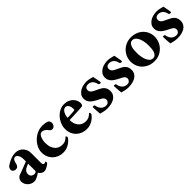

<svg xmlns="http://www.w3.org/2000/svg" viewBox="266 -1512 2584 2584"><g transform="rotate(-45 1558.0 -220.0)"><path d="M227 -62Q246 -62 257 -70Q268 -78 268 -83V-223Q253 -215 235 -208Q217 -201 202 -191Q181 -177 173 -159Q165 -141 166 -124Q167 -92 187 -77Q207 -62 227 -62ZM162 8Q134 8 109.5 -3Q85 -14 68 -31Q51 -48 41 -70Q31 -92 31 -114Q31 -143 47 -165.5Q63 -188 83 -194Q97 -199 120.5 -207.5Q144 -216 170.5 -226.5Q197 -237 223 -247Q249 -257 268 -264V-311Q268 -330 263.5 -348Q259 -366 251.5 -380Q244 -394 233 -402.5Q222 -411 209 -411Q195 -411 185.5 -404Q176 -397 169.5 -385.5Q163 -374 159 -359Q155 -344 151 -327Q147 -310 134 -296.5Q121 -283 95 -283Q75 -283 59 -296.5Q43 -310 43 -331Q43 -341 47 -351Q51 -361 57 -372Q62 -377 80 -389.5Q98 -402 124.5 -415.5Q151 -429 183 -439Q215 -449 248 -449Q279 -449 306.5 -438Q334 -427 354 -406.5Q374 -386 386 -358Q398 -330 398 -296V-109Q398 -89 405 -78.5Q412 -68 422 -68Q433 -68 440.5 -72Q448 -76 451 -78Q454 -76 456 -71Q458 -66 458 -61Q458 -53 454 -46Q449 -41 438 -32.5Q427 -24 413 -15.5Q399 -7 383 -0.5Q367 6 351 6Q326 6 304 -10Q282 -26 275 -44Q272 -41 259 -32.5Q246 -24 229 -15Q212 -6 194 1Q176 8 162 8Z M884 -382Q884 -360 868.5 -339.5Q853 -319 826 -319Q806 -319 792 -335Q778 -351 766 -365Q753 -379 735 -387.5Q717 -396 698 -396Q682 -396 669 -383Q656 -370 647 -350Q638 -330 633 -305.5Q628 -281 628 -258Q628 -206 641.5 -170.5Q655 -135 676 -114Q697 -93 722.5 -84Q748 -75 772 -75Q816 -75 841.5 -91.5Q867 -108 884 -125Q889 -123 892.5 -117Q896 -111 896 -106Q896 -93 893 -88Q886 -78 870.5 -61.5Q855 -45 831.5 -29Q808 -13 778 -2Q748 9 712 9Q670 9 632 -5Q594 -19 565 -46Q536 -73 519 -112Q502 -151 502 -200Q502 -246 523.5 -290.5Q545 -335 581 -370.5Q617 -406 664 -427.5Q711 -449 763 -449Q805 -449 830.5 -442Q856 -435 864 -430Q871 -422 877.5 -412Q884 -402 884 -382Z M1161 -406Q1139 -406 1123.5 -391.5Q1108 -377 1098.5 -357Q1089 -337 1084.5 -316Q1080 -295 1080 -282Q1083 -282 1100.5 -282.5Q1118 -283 1139 -284.5Q1160 -286 1180 -287.5Q1200 -289 1209 -290Q1218 -291 1220 -296Q1222 -301 1222 -306Q1222 -323 1219 -341Q1216 -359 1208.5 -373.5Q1201 -388 1189.5 -397Q1178 -406 1161 -406ZM1171 -447Q1220 -447 1253.5 -431.5Q1287 -416 1307.5 -393Q1328 -370 1337 -344Q1346 -318 1346 -296Q1346 -279 1338 -267Q1330 -255 1319 -254Q1294 -252 1263.5 -250Q1233 -248 1201.5 -246.5Q1170 -245 1138.5 -244Q1107 -243 1079 -242Q1079 -190 1094.5 -157Q1110 -124 1132 -106Q1154 -88 1178 -81.5Q1202 -75 1219 -75Q1263 -75 1288.5 -91.5Q1314 -108 1331 -125Q1336 -123 1339.5 -117Q1343 -111 1343 -106Q1343 -93 1340 -88Q1333 -78 1317.5 -61.5Q1302 -45 1278.5 -29Q1255 -13 1225 -2Q1195 9 1159 9Q1117 9 1079 -5Q1041 -19 1012 -46Q983 -73 966 -112Q949 -151 949 -200Q949 -247 967.5 -291.5Q986 -336 1017 -370.5Q1048 -405 1088 -426Q1128 -447 1171 -447Z M1600 -449Q1635 -449 1661 -441.5Q1687 -434 1712 -429Q1715 -416 1718.5 -397.5Q1722 -379 1725.5 -361Q1729 -343 1731 -327.5Q1733 -312 1733 -306Q1733 -303 1726.5 -301Q1720 -299 1715 -299Q1709 -299 1704.5 -301.5Q1700 -304 1695 -307Q1691 -324 1684 -342Q1677 -360 1665 -374.5Q1653 -389 1634.5 -398.5Q1616 -408 1590 -408Q1565 -408 1549 -394.5Q1533 -381 1533 -354Q1533 -335 1543 -321.5Q1553 -308 1568 -298.5Q1583 -289 1601 -281Q1619 -273 1635 -265Q1655 -255 1674 -245Q1693 -235 1708.5 -220Q1724 -205 1733.5 -183.5Q1743 -162 1743 -130Q1743 -93 1727 -66.5Q1711 -40 1683.5 -23.5Q1656 -7 1620.5 0.5Q1585 8 1546 8Q1513 8 1480.5 0Q1448 -8 1429 -13Q1428 -22 1426.5 -41.5Q1425 -61 1423.5 -82.5Q1422 -104 1421.5 -121.5Q1421 -139 1421 -143Q1421 -148 1426.5 -149Q1432 -150 1436 -150Q1441 -150 1448.5 -147.5Q1456 -145 1458 -140Q1463 -107 1475 -86Q1487 -65 1502 -53Q1517 -41 1534 -36.5Q1551 -32 1566 -32Q1592 -32 1607.5 -48.5Q1623 -65 1623 -86Q1623 -105 1613.5 -117.5Q1604 -130 1589 -139.5Q1574 -149 1556 -157Q1538 -165 1520 -175Q1498 -187 1479 -200Q1460 -213 1445.5 -229Q1431 -245 1422.5 -265Q1414 -285 1414 -310Q1414 -348 1432 -374Q1450 -400 1477.5 -417Q1505 -434 1537.5 -441.5Q1570 -449 1600 -449Z M2003 -449Q2038 -449 2064 -441.5Q2090 -434 2115 -429Q2118 -416 2121.5 -397.5Q2125 -379 2128.5 -361Q2132 -343 2134 -327.5Q2136 -312 2136 -306Q2136 -303 2129.5 -301Q2123 -299 2118 -299Q2112 -299 2107.5 -301.5Q2103 -304 2098 -307Q2094 -324 2087 -342Q2080 -360 2068 -374.5Q2056 -389 2037.5 -398.5Q2019 -408 1993 -408Q1968 -408 1952 -394.5Q1936 -381 1936 -354Q1936 -335 1946 -321.5Q1956 -308 1971 -298.5Q1986 -289 2004 -281Q2022 -273 2038 -265Q2058 -255 2077 -245Q2096 -235 2111.5 -220Q2127 -205 2136.5 -183.5Q2146 -162 2146 -130Q2146 -93 2130 -66.5Q2114 -40 2086.5 -23.5Q2059 -7 2023.5 0.5Q1988 8 1949 8Q1916 8 1883.5 0Q1851 -8 1832 -13Q1831 -22 1829.5 -41.5Q1828 -61 1826.5 -82.5Q1825 -104 1824.5 -121.5Q1824 -139 1824 -143Q1824 -148 1829.5 -149Q1835 -150 1839 -150Q1844 -150 1851.5 -147.5Q1859 -145 1861 -140Q1866 -107 1878 -86Q1890 -65 1905 -53Q1920 -41 1937 -36.5Q1954 -32 1969 -32Q1995 -32 2010.5 -48.5Q2026 -65 2026 -86Q2026 -105 2016.5 -117.5Q2007 -130 1992 -139.5Q1977 -149 1959 -157Q1941 -165 1923 -175Q1901 -187 1882 -200Q1863 -213 1848.5 -229Q1834 -245 1825.5 -265Q1817 -285 1817 -310Q1817 -348 1835 -374Q1853 -400 1880.5 -417Q1908 -434 1940.5 -441.5Q1973 -449 2003 -449Z M2436 -406Q2409 -406 2393 -390Q2377 -374 2368.5 -349Q2360 -324 2358 -294Q2356 -264 2356 -237Q2356 -204 2362 -168.5Q2368 -133 2380.5 -103Q2393 -73 2413 -54Q2433 -35 2460 -35Q2487 -35 2503 -51Q2519 -67 2527.5 -91.5Q2536 -116 2538 -145.5Q2540 -175 2540 -202Q2540 -235 2534 -271Q2528 -307 2515.5 -337Q2503 -367 2483 -386.5Q2463 -406 2436 -406ZM2447 -447Q2499 -447 2542 -430Q2585 -413 2616 -383.5Q2647 -354 2664.5 -313.5Q2682 -273 2682 -225Q2682 -178 2664 -135.5Q2646 -93 2615 -61.5Q2584 -30 2541.5 -11.5Q2499 7 2449 7Q2397 7 2353.5 -10.5Q2310 -28 2279 -58Q2248 -88 2231 -129Q2214 -170 2214 -217Q2214 -264 2232 -306Q2250 -348 2281.5 -379.5Q2313 -411 2355.5 -429Q2398 -447 2447 -447Z M2937 -449Q2972 -449 2998 -441.5Q3024 -434 3049 -429Q3052 -416 3055.5 -397.5Q3059 -379 3062.5 -361Q3066 -343 3068 -327.5Q3070 -312 3070 -306Q3070 -303 3063.5 -301Q3057 -299 3052 -299Q3046 -299 3041.5 -301.5Q3037 -304 3032 -307Q3028 -324 3021 -342Q3014 -360 3002 -374.5Q2990 -389 2971.5 -398.5Q2953 -408 2927 -408Q2902 -408 2886 -394.5Q2870 -381 2870 -354Q2870 -335 2880 -321.5Q2890 -308 2905 -298.5Q2920 -289 2938 -281Q2956 -273 2972 -265Q2992 -255 3011 -245Q3030 -235 3045.5 -220Q3061 -205 3070.5 -183.5Q3080 -162 3080 -130Q3080 -93 3064 -66.5Q3048 -40 3020.5 -23.5Q2993 -7 2957.5 0.5Q2922 8 2883 8Q2850 8 2817.5 0Q2785 -8 2766 -13Q2765 -22 2763.5 -41.5Q2762 -61 2760.5 -82.5Q2759 -104 2758.5 -121.5Q2758 -139 2758 -143Q2758 -148 2763.5 -149Q2769 -150 2773 -150Q2778 -150 2785.5 -147.5Q2793 -145 2795 -140Q2800 -107 2812 -86Q2824 -65 2839 -53Q2854 -41 2871 -36.5Q2888 -32 2903 -32Q2929 -32 2944.5 -48.5Q2960 -65 2960 -86Q2960 -105 2950.5 -117.5Q2941 -130 2926 -139.5Q2911 -149 2893 -157Q2875 -165 2857 -175Q2835 -187 2816 -200Q2797 -213 2782.5 -229Q2768 -245 2759.5 -265Q2751 -285 2751 -310Q2751 -348 2769 -374Q2787 -400 2814.5 -417Q2842 -434 2874.5 -441.5Q2907 -449 2937 -449Z"/></g></svg>

Font: Vermiglione
Style: Bold
Weight: 700
Version: Version 1.000